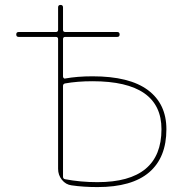

<svg xmlns="http://www.w3.org/2000/svg" viewBox="-20 -750 747 780"><path d="M236 -401V-32Q236 -24 244 -22Q307 -10 376 -10Q636 -10 636 -225Q636 -420 356 -420Q294 -420 244 -411Q236 -409 236 -401ZM56 -600Q46 -600 46 -610Q46 -620 56 -620H207Q216 -620 216 -629V-720Q216 -730 226 -730Q236 -730 236 -720V-629Q236 -620 245 -620H456Q466 -620 466 -610Q466 -600 456 -600H245Q236 -600 236 -591V-439Q236 -436 238.5 -433Q241 -430 244 -431Q294 -440 356 -440Q506 -440 581 -384Q656 -328 656 -225Q656 -110 586 -50Q516 10 376 10Q319 10 271 3Q247 0 231.5 -19.5Q216 -39 216 -64V-591Q216 -600 207 -600Z"/></svg>

Font: Rounded Mplus 1c Thin
Style: Regular
Weight: 250
Version: Version 1.059.20150529